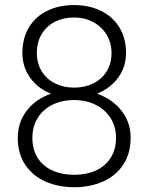

<svg xmlns="http://www.w3.org/2000/svg" viewBox="-20 -741 595 770"><path d="M277.8 9.8Q213.4 9.8 161.9 -13.2Q110.4 -36.1 80.8 -80.8Q51.3 -125.5 51.3 -188.5Q51.3 -250.5 87.4 -297.4Q123.5 -344.2 184.6 -365.2Q131.8 -386.2 100.8 -429.4Q69.8 -472.7 69.8 -528.3Q69.8 -588.4 96.4 -631.8Q123 -675.3 169.9 -698Q216.8 -720.7 276.9 -720.7Q336.9 -720.7 384 -698Q431.2 -675.3 458.3 -631.8Q485.4 -588.4 485.4 -528.3Q485.4 -472.7 453.9 -429.7Q422.4 -386.7 369.1 -365.2Q430.7 -343.8 467.3 -296.9Q503.9 -250 503.9 -188.5Q503.9 -125.5 474.4 -80.8Q444.8 -36.1 393.6 -13.2Q342.3 9.8 277.8 9.8ZM276.9 -670.9Q233.9 -670.9 200 -653.6Q166 -636.2 147 -604Q127.9 -571.8 127.9 -528.3Q127.9 -486.8 147.2 -455.3Q166.5 -423.8 200.4 -406.7Q234.4 -389.6 277.3 -389.6Q320.3 -389.6 354.5 -406.7Q388.7 -423.8 408 -455.3Q427.2 -486.8 427.2 -528.3Q427.2 -569.3 407.5 -601.8Q387.7 -634.3 353.5 -652.6Q319.3 -670.9 276.9 -670.9ZM276.9 -339.8Q228.5 -339.8 190.4 -321Q152.3 -302.2 131.1 -267.8Q109.9 -233.4 109.9 -188.5Q109.9 -141.6 130.9 -108.2Q151.9 -74.7 189.9 -57.4Q228 -40 277.8 -40Q327.1 -40 365 -57.4Q402.8 -74.7 424.1 -108.4Q445.3 -142.1 445.3 -188.5Q445.3 -233.4 423.3 -267.8Q401.4 -302.2 363 -321Q324.7 -339.8 276.9 -339.8Z"/></svg>

Font: Mardoto Light
Style: Regular
Weight: 400
Designer: Christian Robertson, Vahan Hovhannisyan
Foundry: Google
Version: Version 1.000